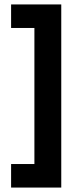

<svg xmlns="http://www.w3.org/2000/svg" viewBox="-20 -739 359 865"><path d="M30 106V0H135V-613H30V-719H256V106Z"/></svg>

Font: Roundo SemiBold
Style: Regular
Weight: 600
Designer: Namrata Goyal (Gurmukhi), Shiva Nallaperumal (Latin)
Foundry: Indian Type Foundry
Version: Version 1.000;PS 1.0;hotconv 1.0.88;makeotf.lib2.5.647800